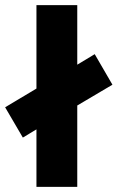

<svg xmlns="http://www.w3.org/2000/svg" viewBox="-37 -728 458 748"><path d="M105 0V-224L52 -192L-17 -310L105 -383V-708H264V-476L332 -517L401 -398L264 -317V0Z"/></svg>

Font: Onest ExtraBold
Style: Regular
Weight: 800
Designer: Dmitri Voloshin, Andrey Kudryavtsev
Foundry: Dmitri Voloshin, Andrey Kudryavtsev
Version: Version 1.000;gftools[0.9.33]